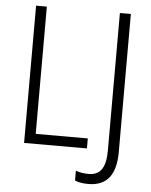

<svg xmlns="http://www.w3.org/2000/svg" viewBox="-59 -763 784 995"><g transform="rotate(5 332.5 -265.5)"><path d="M88 -714H144V-52H415V0H88ZM368 171V120Q398 131 435 131Q481 131 502.5 99.5Q524 68 524 2V-714H581V5Q581 183 438 183Q395 183 368 171Z"/></g></svg>

Font: Noto Sans UI NarrowLight
Style: Regular
Weight: 300
Width: 4
Designer: Monotype Design Team
Foundry: Monotype Imaging Inc.
Version: Version 1.001